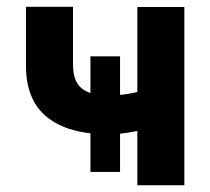

<svg xmlns="http://www.w3.org/2000/svg" viewBox="-20 -550 624 570"><path d="M301.3 -151.4Q183.1 -151.4 120.1 -201.9Q57.1 -252.4 57.1 -354.5V-529.8H196.8V-357.4Q196.8 -308.1 222.9 -287.4Q249 -266.6 301.3 -266.6Q340.8 -266.6 378.2 -274.7Q415.5 -282.7 457.5 -297.4V-182.1Q439 -174.3 412.8 -167.2Q386.7 -160.2 357.9 -155.8Q329.1 -151.4 301.3 -151.4ZM387.7 0V-529.3H527.3V0ZM248.5 -39.6V-382.8H336.4V-39.6Z"/></svg>

Font: Inter Cardless Tabular Bold
Style: Bold
Weight: 700
Designer: Rasmus Andersson
Foundry: rsms
Version: Version 4.000;git-4fc901f